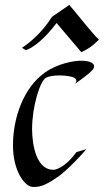

<svg xmlns="http://www.w3.org/2000/svg" viewBox="-20 -754 424 784"><path d="M360 -471C372 -490 358 -504 319 -506C280 -508 212 -492 165 -459C75 -396 33 -272 33 -160C33 -57 80 6 111 9C148 13 179 -6 222 -36C222 -36 265 -67 333 -145L292 -133C243 -65 202 -61 202 -61C129 -56 111 -162 111 -227C111 -318 143 -422 167 -436C179 -443 200 -446 222 -446C248 -446 274 -442 284 -436C284 -436 301 -425 285 -411C347 -453 360 -471 360 -471ZM384 -592C356 -618 305 -685 263 -734L192 -685C162 -637 119 -591 70 -559L85 -549C116 -559 161 -594 211 -660C241 -625 278 -581 312 -541C356 -561 371 -581 384 -592Z"/></svg>

Font: Quintessential
Style: Regular
Weight: 400
Designer: Astigmatic (AOETI)
Foundry: Astigmatic (AOETI)
Version: Version 1.000